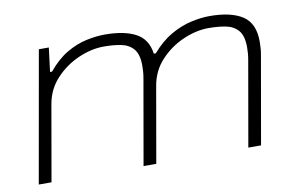

<svg xmlns="http://www.w3.org/2000/svg" viewBox="-62 -648 1173 758"><g transform="rotate(-10 524.5 -269.0)"><path d="M37 0 130 -526H170L158 -430H166Q202 -474 242 -497.5Q282 -521 322 -529.5Q362 -538 396 -538Q474 -538 520 -513.5Q566 -489 574 -430H582Q619 -473 660 -496.5Q701 -520 741.5 -529Q782 -538 816 -538Q902 -538 948 -508Q994 -478 994 -405Q994 -392 993 -378Q992 -364 989 -348L928 0H877L936 -337Q939 -353 940 -366.5Q941 -380 941 -391Q941 -437 922.5 -458.5Q904 -480 873 -486Q842 -492 804 -492Q754 -492 701.5 -469Q649 -446 610 -404Q571 -362 561 -303L508 0H457L516 -337Q519 -353 520 -366.5Q521 -380 521 -391Q521 -437 502.5 -458.5Q484 -480 453 -486Q422 -492 384 -492Q334 -492 281.5 -469Q229 -446 190 -404Q151 -362 141 -303L88 0Z"/></g></svg>

Font: Archivo Expanded Thin
Style: Italic
Weight: 250
Width: 7
Italic angle: -10°
Designer: Hector Gatti
Foundry: Omnibus-Type
Version: Version 2.001